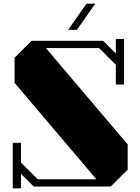

<svg xmlns="http://www.w3.org/2000/svg" viewBox="-20 -1024 771 1054"><path d="M50 -240H95V-132L187 -40H509L60 -569V-707L153 -800H546L616 -730V-810H661V-560H616V-668L524 -760H232L681 -231V-93L588 0H165L95 -70V10H50ZM503 -1004H455L354 -860H402Z"/></svg>

Font: Kumar One
Style: Regular
Weight: 400
Designer: Parimal Parmar
Foundry: Indian Type Foundry
Version: Version 1.001;PS 1.001;hotconv 1.0.88;makeotf.lib2.5.647800